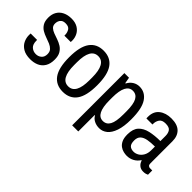

<svg xmlns="http://www.w3.org/2000/svg" viewBox="-19 -1091 1817 1817"><g transform="rotate(45 889.0 -182.5)"><path d="M202 12Q142 12 104.5 -10.5Q67 -33 50 -68Q33 -103 33 -142Q33 -153 33.5 -158Q34 -163 34 -164H120V-154Q120 -105 145 -82.5Q170 -60 206 -60Q238 -60 261.5 -80Q285 -100 285 -138Q285 -171 267.5 -189.5Q250 -208 223 -219.5Q196 -231 165 -241.5Q134 -252 107 -268Q80 -284 62.5 -312.5Q45 -341 45 -388Q45 -435 65 -468.5Q85 -502 122 -520Q159 -538 209 -538Q258 -538 291.5 -518.5Q325 -499 342.5 -466Q360 -433 360 -394Q360 -389 359.5 -383Q359 -377 359 -375H274V-384Q274 -415 258.5 -440.5Q243 -466 201 -466Q172 -466 156.5 -454Q141 -442 135.5 -425.5Q130 -409 130 -394Q130 -365 147.5 -349Q165 -333 192 -323Q219 -313 250 -302.5Q281 -292 308 -275Q335 -258 352.5 -228.5Q370 -199 370 -150Q370 -94 348 -58Q326 -22 288.5 -5Q251 12 202 12Z M638 12Q546 12 498 -54.5Q450 -121 450 -263Q450 -405 498 -471.5Q546 -538 638 -538Q730 -538 778 -471.5Q826 -405 826 -263Q826 -121 778 -54.5Q730 12 638 12ZM638 -61Q689 -61 714.5 -107Q740 -153 740 -244V-282Q740 -373 714.5 -419Q689 -465 638 -465Q587 -465 561.5 -419Q536 -373 536 -282V-244Q536 -153 561.5 -107Q587 -61 638 -61Z M926 173V-526H988L999 -465H1004Q1023 -501 1053 -519.5Q1083 -538 1119 -538Q1194 -538 1238 -472.5Q1282 -407 1282 -262Q1282 -167 1261 -106Q1240 -45 1204.5 -16.5Q1169 12 1125 12Q1087 12 1057 -3.5Q1027 -19 1013 -46H1008V173ZM1102 -61Q1149 -61 1172.5 -103.5Q1196 -146 1196 -244V-282Q1196 -380 1172.5 -422.5Q1149 -465 1102 -465Q1055 -465 1031.5 -419Q1008 -373 1008 -282V-244Q1008 -153 1031.5 -107Q1055 -61 1102 -61Z M1494 12Q1475 12 1451 6.5Q1427 1 1405.5 -14.5Q1384 -30 1370 -59Q1356 -88 1356 -136Q1356 -209 1390.5 -246.5Q1425 -284 1485.5 -298Q1546 -312 1622 -312V-380Q1622 -418 1605.5 -441.5Q1589 -465 1539 -465Q1493 -465 1475.5 -438.5Q1458 -412 1458 -382V-370H1377Q1376 -375 1376 -380Q1376 -385 1376 -392Q1376 -464 1423.5 -501Q1471 -538 1545 -538Q1625 -538 1664.5 -499.5Q1704 -461 1704 -391V-96Q1704 -77 1713 -69Q1722 -61 1732 -61H1764V-4Q1757 0 1743.5 4Q1730 8 1710 8Q1678 8 1656.5 -10Q1635 -28 1627 -57H1622Q1602 -25 1568.5 -6.5Q1535 12 1494 12ZM1513 -61Q1539 -61 1564 -75.5Q1589 -90 1605.5 -119Q1622 -148 1622 -191V-239Q1568 -239 1527.5 -231.5Q1487 -224 1464.5 -203Q1442 -182 1442 -141Q1442 -96 1460.5 -78.5Q1479 -61 1513 -61Z"/></g></svg>

Font: Archivo Narrow
Style: Regular
Weight: 400
Designer: Hector Gatti
Foundry: Omnibus-Type
Version: Version 3.002